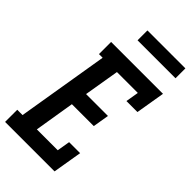

<svg xmlns="http://www.w3.org/2000/svg" viewBox="-291 -998 1073 1073"><g transform="rotate(45 245.5 -462.0)"><path d="M-11 0V-96H31L121 -639H92V-735H502L473 -562H386L399 -639H234L199 -430H372L356 -334H183L144 -96H309L322 -173H409L380 0ZM190 -846V-924H490V-846Z"/></g></svg>

Font: Iosevka Slab
Style: Bold Italic
Weight: 700
Italic angle: -9°
Monospace: yes
Designer: Belleve Invis
Foundry: Belleve Invis
Version: Version 11.1.0; ttfautohint (v1.8.3)